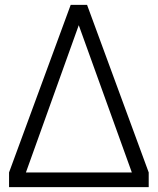

<svg xmlns="http://www.w3.org/2000/svg" viewBox="-20 -765 644 785"><path d="M588 0V-60L336 -745H269L17 -60V0ZM86 -60 302 -662 519 -60Z"/></svg>

Font: Plus Jakarta Sans Light
Style: Regular
Weight: 300
Designer: Gumpita Rahayu
Foundry: Tokotype
Version: Version 2.071;gftools[0.9.30]